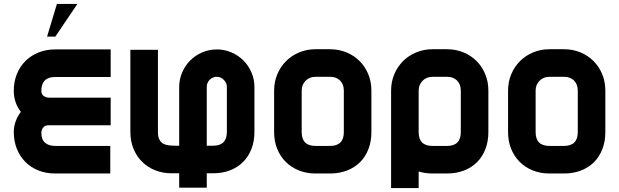

<svg xmlns="http://www.w3.org/2000/svg" viewBox="-20 -881 3144 975"><path d="M86 -313Q50 -359 50 -420Q50 -466 65.5 -504.5Q81 -543 109 -571Q137 -599 175.5 -614.5Q214 -630 260 -630H542V-490H260Q190 -490 190 -420Q190 -402 202 -393.5Q214 -385 231 -385H542V-245H226Q209 -245 199.5 -233.5Q190 -222 190 -206Q190 -172 209 -156Q228 -140 260 -140H540V0H260Q213 0 174.5 -15.5Q136 -31 108.5 -59Q81 -87 65.5 -125.5Q50 -164 50 -211Q50 -238 59.5 -264.5Q69 -291 86 -313ZM269 -861H373L261 -695H219Z M1081 -630Q1120 -630 1155 -615Q1190 -600 1216 -574Q1242 -548 1257 -513Q1272 -478 1272 -439V-211Q1272 -164 1257 -125Q1242 -86 1214.5 -58.5Q1187 -31 1148 -16Q1109 -1 1062 -1H1030V72H890V-1H852Q806 -1 767.5 -16.5Q729 -32 701 -60Q673 -88 657.5 -126.5Q642 -165 642 -211V-628H782V-211Q782 -187 789 -173Q796 -159 808 -152Q820 -145 837 -143Q854 -141 874 -141H890V-439Q890 -478 905 -513Q920 -548 946 -574Q972 -600 1007 -615Q1042 -630 1081 -630ZM1030 -440V-141H1062Q1132 -141 1132 -211V-440Q1132 -460 1116.5 -475.5Q1101 -491 1081 -491Q1060 -491 1045 -476Q1030 -461 1030 -440Z M1866 -210Q1866 -163 1851 -124Q1836 -85 1808.5 -57.5Q1781 -30 1742 -15Q1703 0 1656 0H1582Q1536 0 1497.5 -15.5Q1459 -31 1431 -59Q1403 -87 1387.5 -125.5Q1372 -164 1372 -210V-421Q1372 -465 1388 -503.5Q1404 -542 1432.5 -570.5Q1461 -599 1499.5 -615Q1538 -631 1582 -631H1656Q1701 -631 1739.5 -615Q1778 -599 1806 -571Q1834 -543 1850 -504.5Q1866 -466 1866 -421ZM1726 -210V-421Q1726 -453 1707 -472Q1688 -491 1656 -491H1582Q1552 -491 1532 -471Q1512 -451 1512 -421V-210Q1512 -140 1582 -140H1656Q1726 -140 1726 -210Z M2106 74H1966V-421Q1966 -465 1982 -503.5Q1998 -542 2026.5 -570.5Q2055 -599 2093.5 -615Q2132 -631 2176 -631H2250Q2295 -631 2333.5 -615Q2372 -599 2400 -571Q2428 -543 2444 -504.5Q2460 -466 2460 -421V-210Q2460 -163 2445 -124Q2430 -85 2402.5 -57.5Q2375 -30 2336 -15Q2297 0 2250 0H2176Q2139 0 2106 -10ZM2320 -210V-421Q2320 -453 2301 -472Q2282 -491 2250 -491H2176Q2146 -491 2126 -471Q2106 -451 2106 -421V-210Q2106 -140 2176 -140H2250Q2320 -140 2320 -210Z M3054 -210Q3054 -163 3039 -124Q3024 -85 2996.5 -57.5Q2969 -30 2930 -15Q2891 0 2844 0H2770Q2724 0 2685.5 -15.5Q2647 -31 2619 -59Q2591 -87 2575.5 -125.5Q2560 -164 2560 -210V-421Q2560 -465 2576 -503.5Q2592 -542 2620.5 -570.5Q2649 -599 2687.5 -615Q2726 -631 2770 -631H2844Q2889 -631 2927.5 -615Q2966 -599 2994 -571Q3022 -543 3038 -504.5Q3054 -466 3054 -421ZM2914 -210V-421Q2914 -453 2895 -472Q2876 -491 2844 -491H2770Q2740 -491 2720 -471Q2700 -451 2700 -421V-210Q2700 -140 2770 -140H2844Q2914 -140 2914 -210Z"/></svg>

Font: CAT North
Style: Regular
Weight: 400
Designer: Peter Wiegel
Foundry: Peter Wiegel
Version: Version 1.000